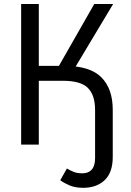

<svg xmlns="http://www.w3.org/2000/svg" viewBox="-20 -708 640 940"><path d="M83.5 0V-688.5H170V-385.5H268.5L441.5 -688.5H534L332.5 -352.5L309 -312.5H170V0ZM445.5 0V-169.5Q445.5 -242.5 410.2 -277.5Q375 -312.5 288 -312.5L296.5 -385.5Q420.5 -385.5 476.2 -329.5Q532 -273.5 532 -170.5V0ZM387 211.5Q348.5 211.5 320.8 199.8Q293 188 275 174.5L307.5 117Q325.5 127.5 341.8 134Q358 140.5 383.5 140.5Q413 140.5 429.2 122.2Q445.5 104 445.5 65.5V-1H532V60.5Q532 136.5 492.5 174Q453 211.5 387 211.5Z"/></svg>

Font: Fast_Mono
Style: Regular
Weight: 400
Monospace: yes
Designer: Carrois Corporate, Edenspiekermann AG, Nikita Prokopov
Foundry: Carrois Corporate, Edenspiekermann AG, Nikita Prokopov
Version: Version 5.002